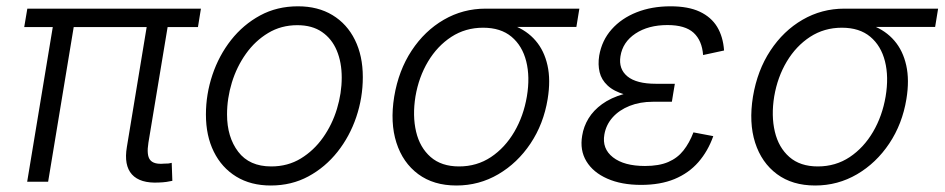

<svg xmlns="http://www.w3.org/2000/svg" viewBox="-20 -568 2952 600"><path d="M476.1 2.4Q418 5.4 392.3 -22.9Q366.7 -51.3 376.5 -108.9L444.3 -519.5H509.8L443.8 -122.1Q437.5 -83 449 -68.4Q460.4 -53.7 492.2 -56.6Q502 -56.6 506.6 -57.1Q511.2 -57.6 516.6 -59.1L518.6 -2.9Q510.7 -1 499.8 0.5Q488.8 2 476.1 2.4ZM64.9 0 150.9 -519.5H216.3L130.4 0ZM55.7 -483.4 65.4 -541H607.9L598.6 -483.4Z M826.2 11.7Q763.7 11.7 718.3 -16.1Q672.9 -43.9 648.2 -93.8Q623.5 -143.6 623.5 -210Q623.5 -273.4 643.8 -334Q664.1 -394.5 702.1 -442.9Q740.2 -491.2 793 -519.8Q845.7 -548.3 911.1 -548.3Q973.6 -548.3 1019 -520.8Q1064.5 -493.2 1089.1 -443.4Q1113.8 -393.6 1113.8 -327.1Q1113.8 -262.7 1093.3 -202.1Q1072.8 -141.6 1034.7 -93.5Q996.6 -45.4 943.8 -16.8Q891.1 11.7 826.2 11.7ZM827.6 -47.9Q879.4 -47.9 920.2 -72.8Q960.9 -97.7 989.5 -138.2Q1018.1 -178.7 1033 -227.8Q1047.9 -276.9 1047.9 -325.7Q1047.9 -373 1032.5 -409.9Q1017.1 -446.8 986.3 -468Q955.6 -489.3 909.2 -489.3Q858.4 -489.3 817.9 -464.8Q777.3 -440.4 748.5 -399.9Q719.7 -359.4 704.6 -310.1Q689.5 -260.7 689.5 -210.4Q689.5 -139.6 724.4 -93.8Q759.3 -47.9 827.6 -47.9Z M1406.2 11.7Q1335 11.7 1286.9 -23.9Q1238.8 -59.6 1218.8 -122.1Q1198.7 -184.6 1211.9 -266.1Q1225.6 -348.1 1266.4 -409.9Q1307.1 -471.7 1366.9 -506.3Q1426.8 -541 1497.6 -541H1790.5L1781.2 -483.9H1554.7L1489.7 -481.4Q1434.6 -481.4 1390.6 -452.9Q1346.7 -424.3 1317.6 -375.7Q1288.6 -327.1 1278.3 -266.6Q1268.6 -206.1 1280.3 -156.5Q1292 -106.9 1325.7 -77.4Q1359.4 -47.9 1414.6 -47.9Q1470.2 -47.9 1514.2 -77.1Q1558.1 -106.4 1587.2 -156Q1616.2 -205.6 1626.5 -266.6Q1636.7 -327.6 1624.5 -376.2Q1612.3 -424.8 1578.6 -453.1Q1544.9 -481.4 1489.7 -481.4L1491.7 -504.4Q1543.9 -504.4 1585.4 -488.3Q1627 -472.2 1653.8 -440.9Q1680.7 -409.7 1690.9 -363.8Q1701.2 -317.9 1691.4 -258.3Q1678.7 -180.7 1637.9 -119.6Q1597.2 -58.6 1537.1 -23.4Q1477.1 11.7 1406.2 11.7Z M1983.4 9.8Q1921.9 9.8 1877.7 -9.8Q1833.5 -29.3 1812.5 -64Q1791.5 -98.6 1799.3 -144Q1803.7 -172.4 1819.1 -197.8Q1834.5 -223.1 1861.8 -242.9Q1889.2 -262.7 1929.4 -274.2Q1969.7 -285.6 2024.4 -285.6H2085.4L2079.6 -250H2020Q1980 -250 1947.5 -237.1Q1915 -224.1 1894.5 -201.2Q1874 -178.2 1868.7 -147.9Q1860.8 -103.5 1895.5 -76.4Q1930.2 -49.3 1995.6 -49.3Q2039.6 -49.3 2068.4 -61.8Q2097.2 -74.2 2115.7 -97.7Q2134.3 -121.1 2147 -154.3L2209 -142.6Q2192.4 -95.7 2162.4 -61.3Q2132.3 -26.9 2087.9 -8.5Q2043.5 9.8 1983.4 9.8ZM2021.5 -262.2Q1967.8 -262.2 1932.9 -272.5Q1897.9 -282.7 1878.7 -300.8Q1859.4 -318.8 1853.8 -342.5Q1848.1 -366.2 1852.5 -394Q1860.8 -441.9 1891.4 -476.3Q1921.9 -510.7 1969.2 -529.5Q2016.6 -548.3 2075.2 -548.3Q2130.9 -548.3 2166.7 -531.5Q2202.6 -514.6 2221.2 -483.9Q2239.7 -453.1 2242.7 -410.2L2177.2 -396Q2173.8 -441.4 2147.5 -465.6Q2121.1 -489.7 2065.9 -489.7Q2005.9 -489.7 1965.8 -463.1Q1925.8 -436.5 1918.9 -392.1Q1912.6 -352.5 1940.7 -329.3Q1968.8 -306.2 2029.8 -306.2H2088.9L2081.5 -262.2Z M2527.3 11.7Q2456.1 11.7 2408 -23.9Q2359.9 -59.6 2339.8 -122.1Q2319.8 -184.6 2333 -266.1Q2346.7 -348.1 2387.5 -409.9Q2428.2 -471.7 2488 -506.3Q2547.9 -541 2618.7 -541H2911.6L2902.3 -483.9H2675.8L2610.8 -481.4Q2555.7 -481.4 2511.7 -452.9Q2467.8 -424.3 2438.7 -375.7Q2409.7 -327.1 2399.4 -266.6Q2389.6 -206.1 2401.4 -156.5Q2413.1 -106.9 2446.8 -77.4Q2480.5 -47.9 2535.6 -47.9Q2591.3 -47.9 2635.3 -77.1Q2679.2 -106.4 2708.3 -156Q2737.3 -205.6 2747.6 -266.6Q2757.8 -327.6 2745.6 -376.2Q2733.4 -424.8 2699.7 -453.1Q2666 -481.4 2610.8 -481.4L2612.8 -504.4Q2665 -504.4 2706.5 -488.3Q2748 -472.2 2774.9 -440.9Q2801.8 -409.7 2812 -363.8Q2822.3 -317.9 2812.5 -258.3Q2799.8 -180.7 2759 -119.6Q2718.3 -58.6 2658.2 -23.4Q2598.1 11.7 2527.3 11.7Z"/></svg>

Font: Inter 17pt Light
Style: Italic
Weight: 300
Italic angle: -9.3988°
Version: Version 4.001;git-66647c0bb